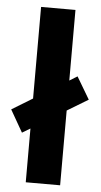

<svg xmlns="http://www.w3.org/2000/svg" viewBox="-66 -795 438 829"><g transform="rotate(5 153.0 -380.0)"><path d="M78 0V-233L43 -212L-12 -308L78 -363V-760H227V-454L261 -475L318 -379L227 -324V0Z"/></g></svg>

Font: Noto Sans Hanifi Rohingya
Style: Bold
Weight: 700
Designer: Monotype Design Team and DaltonMaag
Foundry: Google LLC
Version: Version 2.102; ttfautohint (v1.8.4.7-5d5b)